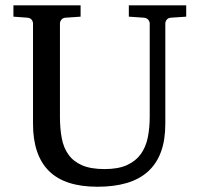

<svg xmlns="http://www.w3.org/2000/svg" viewBox="-20 -691 752 727"><path d="M627 -624Q616.2 -623 611.1 -616.2Q606 -609.4 606 -602.1V-222.2Q606 -160.6 589.4 -115.7Q572.8 -70.8 540.3 -41.5Q507.8 -12.2 459.7 2Q411.6 16.1 349.1 16.1Q225.1 16.1 165 -43.9Q105 -104 105 -222.2V-602.1Q105 -609.4 99.9 -616.2Q94.7 -623 84 -624L30.8 -627.9V-670.9H285.2V-627.9L228 -624Q217.3 -623 212.2 -616.2Q207 -609.4 207 -602.1V-248Q207 -204.1 213.9 -167.7Q220.7 -131.3 239.3 -105.5Q257.8 -79.6 290.8 -65.2Q323.7 -50.8 376 -50.8Q427.7 -50.8 460.9 -65.9Q494.1 -81.1 513.2 -107.7Q532.2 -134.3 539.6 -170.4Q546.9 -206.5 546.9 -248V-602.1Q546.9 -609.4 541.3 -616.2Q535.6 -623 524.9 -624L467.8 -627.9V-670.9H685.1V-627.9Z"/></svg>

Font: BabelStone Ogham
Style: Regular
Weight: 400
Designer: Andrew West
Foundry: BabelStone
Version: Version 2.02 March 14, 2022